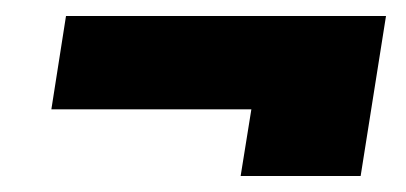

<svg xmlns="http://www.w3.org/2000/svg" viewBox="-20 -520 507 240"><path d="M62.5 -500H462.5L430.8 -300H280.8L294.2 -383.3H44.2Z"/></svg>

Font: BoonTook
Style: Italic
Weight: 400
Italic angle: -9°
Designer: Sungsit Sawaiwan
Foundry: FontUni
Version: Version 3.0